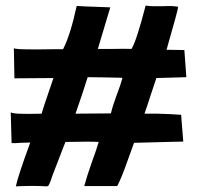

<svg xmlns="http://www.w3.org/2000/svg" viewBox="-20 -659 696 679"><path d="M639 -386 533 -383 512 -320Q499 -279 491 -257H536Q580 -256 621 -253Q620 -256 628 -160V-158Q638 -159 457 -154H454L432 -93Q410 -30 395 -2L392 -1H278Q286 -32 304 -83Q323 -135 329 -157H328Q303 -159 212 -157Q217 -173 165 -37Q159 -16 151 -2Q149 0 143 0Q101 -3 36 0Q44 -38 87 -155L53 -154Q32 -152 21 -153L18 -262Q26 -254 128 -257Q124 -253 169 -383L31 -382L29 -490Q21 -482 172 -485H203L204 -487Q229 -536 251 -637V-638Q254 -637 370 -633L326 -486H381Q420 -487 445 -486Q462 -512 495 -639H497Q516 -636 554 -637Q592 -639 610 -635Q611 -629 569 -483L632 -482ZM372 -258 373 -261Q378 -283 392 -321Q408 -363 413 -383L411 -384Q325 -386 292 -386H290L269 -321Q255 -279 247 -257Z"/></svg>

Font: Londrina Solid
Style: Regular
Weight: 400
Designer: Marcelo Magalhaes
Foundry: Marcelo Magalh„es
Version: Version 1.001 2011